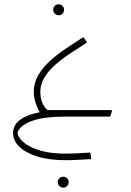

<svg xmlns="http://www.w3.org/2000/svg" viewBox="-20 -535 603 881"><path d="M168 -10Q135 -65 135 -113Q135 -155 155.5 -190Q176 -225 209.5 -255.5Q243 -286 282 -312Q321 -338 358 -362H365L379 -340Q342 -316 304 -291Q266 -266 234.5 -238.5Q203 -211 184 -180Q165 -149 165 -113Q165 -79 178.5 -54.5Q192 -30 202 -30ZM165 0V-30H493V-23L486 0ZM282 200Q205 200 151 183Q97 166 68.5 138Q40 110 40 76Q40 23 105.5 -3.5Q171 -30 279 -30V0Q179 0 123.5 21Q68 42 60 76Q70 116 129.5 143Q189 170 282 170Q304 170 334.5 168.5Q365 167 394 165L398 185V195Q377 196 355.5 197.5Q334 199 315 199.5Q296 200 282 200ZM249 -465Q239 -465 231.5 -472.5Q224 -480 224 -490Q224 -501 231.5 -508Q239 -515 249 -515Q260 -515 267 -508Q274 -501 274 -490Q274 -480 267 -472.5Q260 -465 249 -465ZM270 326Q260 326 252.5 318.5Q245 311 245 301Q245 290 252.5 283Q260 276 270 276Q281 276 288 283Q295 290 295 301Q295 311 288 318.5Q281 326 270 326Z"/></svg>

Font: Fustat ExtraLight
Style: Regular
Weight: 250
Designer: Mohamed Gaber, Khaled Hosny, Laura Garcia Mut
Foundry: Kief Type Foundry, Alif Type Foundry, Hard Type Foundry
Version: Version 1.007